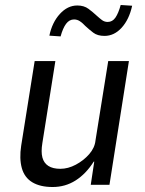

<svg xmlns="http://www.w3.org/2000/svg" viewBox="-20 -741 580 770"><path d="M191 9Q141 9 109.5 -10Q78 -29 67.5 -67Q57 -105 65 -157L119 -496H202L150 -168Q144 -132 150 -109.5Q156 -87 174 -75.5Q192 -64 222 -64Q253 -64 284 -80.5Q315 -97 337.5 -122.5Q360 -148 363 -178L414 -496H497L419 0H344L358 -93H356Q325 -44 283.5 -17.5Q242 9 191 9ZM223 -595 178 -598Q189 -651 220 -685Q251 -719 290 -719Q317 -719 335 -705.5Q353 -692 368 -678Q379 -668 389 -660.5Q399 -653 412 -653Q431 -653 443 -670.5Q455 -688 464 -721L510 -718Q498 -663 468 -630Q438 -597 399 -597Q371 -597 354 -610Q337 -623 322 -637Q312 -648 301 -655.5Q290 -663 277 -663Q258 -663 245 -645.5Q232 -628 223 -595Z"/></svg>

Font: Nunito Sans 7pt Condensed
Style: Italic
Weight: 400
Width: 3
Italic angle: -9°
Designer: Vernon Adams
Foundry: Vernon Adams
Version: Version 3.101;gftools[0.9.27]